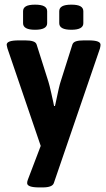

<svg xmlns="http://www.w3.org/2000/svg" viewBox="-20 -630 457 829"><path d="M8.8 0ZM97.2 160.6Q97.2 153.3 100.6 145L155.8 0L12.2 -420.9Q11.7 -423.8 10.3 -429Q8.8 -434.1 8.8 -436.5Q8.8 -446.3 21.5 -450.9Q34.2 -455.6 61.5 -455.6H89.8Q110.4 -455.6 122.8 -451.4Q135.3 -447.3 138.2 -437.5L189 -277.3Q193.8 -262.2 201.2 -228.8Q208.5 -195.3 210 -189L213.4 -172.4H217.3Q217.8 -175.8 219.7 -182.6Q235.8 -260.7 241.7 -277.3L292.5 -437.5Q295.9 -447.8 308.3 -451.7Q320.8 -455.6 341.3 -455.6H362.3Q389.2 -455.6 401.6 -450.9Q414.1 -446.3 414.1 -436.5Q414.1 -431.6 411.6 -420.9L212.4 160.6Q206.1 179.2 164.1 179.2H149.4Q97.2 179.2 97.2 160.6ZM79.6 -529.8V-581.5Q79.6 -595.7 92 -602.8Q104.5 -609.9 131.3 -609.9Q158.2 -609.9 170.9 -602.8Q183.6 -595.7 183.6 -581.5V-529.8Q183.6 -501.5 131.3 -501.5Q79.6 -501.5 79.6 -529.8ZM235.8 -529.8V-581.5Q235.8 -595.7 248.5 -602.8Q261.2 -609.9 288.1 -609.9Q314.9 -609.9 327.4 -602.8Q339.8 -595.7 339.8 -581.5V-529.8Q339.8 -501.5 288.1 -501.5Q235.8 -501.5 235.8 -529.8Z"/></svg>

Font: Jaldi
Style: Bold
Weight: 400
Designer: Pablo Cosgaya and Nicolas Silva
Foundry: Omnibus-Type
Version: Version 1.007